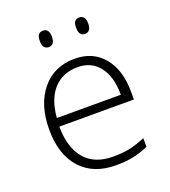

<svg xmlns="http://www.w3.org/2000/svg" viewBox="-134 -818 817 925"><g transform="rotate(-20 274.5 -355.0)"><path d="M58.1 -261.2Q58.1 -388.2 120.6 -464.6Q183.1 -541 289.1 -541Q382.8 -541 437 -475.6Q491.2 -410.2 491.2 -297.9V-258.8H108.9Q109.9 -149.4 159.9 -91.8Q210 -34.2 303.2 -34.2Q348.6 -34.2 383.1 -40.5Q417.5 -46.9 470.2 -67.9V-23.9Q425.3 -4.4 387.2 2.7Q349.1 9.8 303.2 9.8Q187.5 9.8 122.8 -61.5Q58.1 -132.8 58.1 -261.2ZM111.8 -301.8H439.9Q439.9 -394 399.9 -446Q359.9 -498 289.1 -498Q212.4 -498 166 -447.5Q119.6 -397 111.8 -301.8ZM161.6 -678.2Q161.6 -700.7 169.2 -710.4Q176.8 -720.2 192.4 -720.2Q223.6 -720.2 223.6 -678.2Q223.6 -636.2 192.4 -636.2Q161.6 -636.2 161.6 -678.2ZM347.7 -678.2Q347.7 -700.7 355.2 -710.4Q362.8 -720.2 378.4 -720.2Q409.7 -720.2 409.7 -678.2Q409.7 -636.2 378.4 -636.2Q347.7 -636.2 347.7 -678.2Z"/></g></svg>

Font: Open Sans Light
Style: Regular
Weight: 300
Foundry: Ascender Corporation
Version: Version 1.10